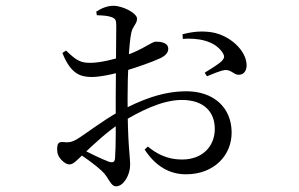

<svg xmlns="http://www.w3.org/2000/svg" viewBox="-20 -584 1040 667"><path d="M626 21.5C724.6 21.5 784.7 -45.1 784.7 -123.2C784.7 -212.3 719.9 -266.9 628.1 -266.9C541.4 -266.9 465.4 -234.6 394.2 -196.6C339.4 -167.2 274 -116.1 246.3 -99.8C232.4 -92 222 -88 201.6 -90.4C183.3 -92 178.5 -86.4 178.5 -64.5C178.5 -51.6 182.5 -39.4 194.4 -27.5C203.3 -18.7 211.5 -12.9 221.4 -12.9C234.3 -12.9 244.5 -24.3 271.2 -50.1C307.1 -84.4 356.6 -130.3 399.8 -157.3C463.2 -196.4 542.5 -236.8 611.2 -236.8C691.7 -236.8 726.2 -192.1 726.2 -136.4C726.2 -76.2 684.2 -29.8 612 -29.8C560.8 -29.8 523 -50.3 493.7 -75L482.5 -64.3C519.2 -8.3 567.1 21.5 626 21.5ZM383.2 63.3C409.3 63.3 432.1 23.8 432.1 -11.3C432.1 -44.2 423.2 -76.5 423.2 -241.5C423.2 -325.1 427.6 -430.3 436 -469.9C441.3 -494.2 456.1 -501.1 456.1 -518.9C456.1 -538.6 406 -563.9 374.2 -563.9C352.2 -563.9 331.7 -555 314.4 -543.6L316.4 -531.1C337.4 -530.3 352.7 -529.6 366.1 -525C380.7 -519.8 383.7 -515 383.9 -496.5C384.1 -460 382 -318.6 382 -239.2C382 -145.8 383 -81 379.7 -35.1C378.7 -20.5 372.6 -17.5 357.2 -22.6C332.3 -31.7 292.6 -51.7 263.2 -66.3L251.8 -51.9C280.3 -33.7 314.2 -8.6 333.9 10C358.5 32.4 363.4 63.3 383.2 63.3ZM299.8 -316.5C333 -316.5 392.3 -331.2 417.6 -338.7C456 -350.4 509.2 -368.5 538.4 -382.5C555.8 -391.4 564.7 -401.6 564.5 -415.1C563.8 -437.9 534 -439.4 521.3 -439.2C506 -439 478.7 -412.5 413.9 -390.3C374.7 -377.1 329.6 -366.8 299 -365.8C260.9 -364.8 247.2 -372.2 209.4 -408.3L196.7 -400.1C225.9 -326.7 259.6 -316.5 299.8 -316.5ZM811.3 -324.3C829.8 -325.5 837.5 -341.8 836.7 -359.6C834.4 -410.2 778.1 -461 717.1 -471.6C681.1 -477.4 649.6 -474.1 614.1 -465L615.1 -448.9C666.4 -452.9 725 -443.2 753.1 -401.5C760.9 -389 760 -382.6 751.4 -373C741.6 -362.2 706.6 -340.8 691.1 -331.4L699 -319C715.4 -326 746.5 -338.9 760.2 -340.5C783.5 -343.7 792.9 -322.2 811.3 -324.3Z"/></svg>

Font: Source Han Serif CN VF
Style: Regular
Weight: 250
Designer: Ryoko NISHIZUKA 西塚涼子 (kana & ideographs); Frank Grießhammer (Latin, Greek & Cyrillic); Wenlong ZHANG 张文龙 (bopomofo); San
Foundry: Adobe
Version: Version 2.002;hotconv 1.1.0;makeotfexe 2.6.0